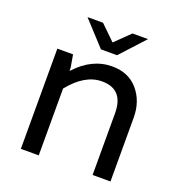

<svg xmlns="http://www.w3.org/2000/svg" viewBox="-127 -810 863 918"><g transform="rotate(20 304.5 -350.5)"><path d="M356 -520Q439 -520 487 -464Q535 -408 535 -324V0H444V-314Q444 -436 334 -436Q247 -436 170 -340V0H79V-510H159L170 -446V-431H172Q253 -520 356 -520ZM471 -701 358 -578H276L163 -701H242L317 -628L392 -701Z"/></g></svg>

Font: Varela
Style: Regular
Weight: 400
Designer: Joe Prince
Foundry: Joe Prince
Version: Version 1.000